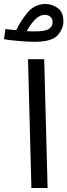

<svg xmlns="http://www.w3.org/2000/svg" viewBox="-68 -940 337 960"><path d="M89 0 72 -644H153L170 0ZM249 -833Q249 -880 220.5 -900Q192 -920 160 -920Q105 -920 69.5 -877Q34 -834 13 -789Q-4 -790 -18 -792Q-32 -794 -41 -795L-48 -744Q-28 -740 20.5 -735.5Q69 -731 103 -731Q191 -731 220 -763.5Q249 -796 249 -833ZM156 -866Q171 -866 183 -857Q195 -848 195 -828Q195 -809 177.5 -796Q160 -783 103 -783Q87 -783 66 -784Q85 -820 108 -843Q131 -866 156 -866Z"/></svg>

Font: Noto Sans Arabic UI
Style: Regular
Weight: 400
Designer: Nadine Chahine - Monotype Design Team
Foundry: Monotype Imaging Inc.
Version: Version 1.900